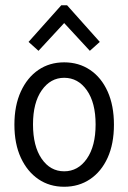

<svg xmlns="http://www.w3.org/2000/svg" viewBox="-20 -705 490 733"><path d="M225 8Q169 8 126.5 -21Q84 -50 59.5 -103Q35 -156 35 -229Q35 -302 59.5 -355.5Q84 -409 126.5 -438Q169 -467 225 -467Q281 -467 324 -438Q367 -409 391 -355.5Q415 -302 415 -229Q415 -156 391 -103Q367 -50 324 -21Q281 8 225 8ZM225 -51Q278 -51 311.5 -99Q345 -147 345 -230Q345 -313 311.5 -360.5Q278 -408 225 -408Q173 -408 139.5 -360.5Q106 -313 106 -230Q106 -147 139 -99Q172 -51 225 -51ZM127 -511 89 -545 214 -685H236L361 -545L323 -511L225 -617Z"/></svg>

Font: Inconsolata SemiCondensed
Style: Regular
Weight: 400
Width: 4
Monospace: yes
Designer: Raph Levien, Cyreal, Brenton Simpson
Foundry: Raph Levien, Cyreal, Google
Version: Version 3.001; ttfautohint (v1.8.2.53-6de2)